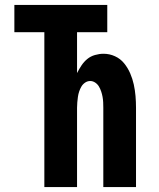

<svg xmlns="http://www.w3.org/2000/svg" viewBox="-20 -755 640 775"><path d="M159 0V-625H38V-735H413V-625H291V-460Q299 -476 309 -491Q319 -506 332.5 -517Q346 -528 363.5 -533Q381 -538 398 -538Q422 -538 444 -528Q466 -518 481 -499.5Q496 -481 505.5 -459Q515 -437 520 -414Q525 -391 527 -367.5Q529 -344 529 -320V0H397V-320Q397 -331 396.5 -342Q396 -353 394 -364Q392 -375 388.5 -385.5Q385 -396 379.5 -405.5Q374 -415 364.5 -421.5Q355 -428 344 -428Q333 -428 323.5 -421.5Q314 -415 308.5 -405.5Q303 -396 299.5 -385.5Q296 -375 294.5 -364Q293 -353 292 -342Q291 -331 291 -320V0Z"/></svg>

Font: Iosevka Curly XBdEx
Style: Regular
Weight: 800
Width: 7
Monospace: yes
Designer: Belleve Invis
Foundry: Belleve Invis
Version: Version 11.1.0; ttfautohint (v1.8.3)